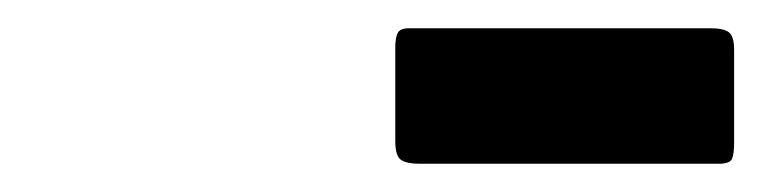

<svg xmlns="http://www.w3.org/2000/svg" viewBox="-20 -931 540 136"><path d="M260 -831V-897.5Q260 -904.5 261.8 -907.8Q263.5 -911 270 -911H483Q492.5 -911 496.2 -908.2Q500 -905.5 500 -895.5V-830Q500 -822 498.5 -818.5Q497 -815 489 -815H277.5Q268 -815 264 -817.8Q260 -820.5 260 -831Z"/></svg>

Font: Besley* Narrow Fatface
Style: Italic
Weight: 900
Width: 4
Italic angle: -13°
Designer: Owen Earl
Foundry: indestructible type*
Version: Version 3.000; ttfautohint (v1.8.3)